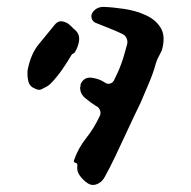

<svg xmlns="http://www.w3.org/2000/svg" viewBox="-20 -538 555 558"><path d="M452 -398Q450 -389 443 -377Q436 -365 433 -354Q426 -327 412 -294.5Q398 -262 388 -238Q387 -237 386.5 -235.5Q386 -234 385 -232Q382 -226 371 -203Q360 -180 345.5 -148.5Q331 -117 315 -83.5Q299 -50 284 -23Q277 -11 268 -6Q250 5 234 -6Q222 -14 212 -27.5Q202 -41 205 -57Q205 -64 199 -65Q193 -67 195 -72Q207 -107 230 -136Q253 -165 269 -199Q274 -207 271 -216.5Q268 -226 259 -230Q243 -240 227.5 -253Q212 -266 213 -285Q214 -286 214 -289Q214 -293 215 -295Q225 -315 247 -312Q269 -309 285 -298Q292 -293 299.5 -295Q307 -297 311 -304Q321 -324 327 -338.5Q333 -353 338 -369Q343 -385 349 -408Q352 -417 348 -426.5Q344 -436 334 -440Q318 -448 296 -456.5Q274 -465 257 -472Q249 -476 246.5 -484.5Q244 -493 248 -500Q259 -518 281 -518Q308 -517 341.5 -512Q375 -507 403.5 -494Q432 -481 446.5 -458Q461 -435 452 -398ZM209 -415Q206 -400 198 -387Q197 -384 193 -382.5Q189 -381 187 -377Q176 -358 161.5 -337Q147 -316 131 -299Q124 -291 115 -286Q109 -283 101.5 -279Q94 -275 85 -279Q83 -279 81 -281Q67 -286 63 -299.5Q59 -313 60 -333Q69 -380 91.5 -408Q114 -436 139 -466Q151 -481 168 -474Q177 -471 183 -465Q187 -462 190 -458.5Q193 -455 197 -452Q214 -438 209 -415Z"/></svg>

Font: Slackside One
Style: Regular
Weight: 400
Version: Version 1.000